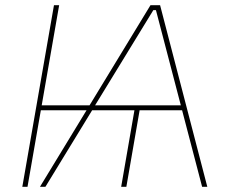

<svg xmlns="http://www.w3.org/2000/svg" viewBox="-20 -720 882 740"><path d="M329 -314 325 -295H128L132 -314ZM66 0 188 -700H208L86 0ZM467 0H447L499 -300H519ZM560 -700H597L779 0H759L680 -302L678 -310L581 -681H571L344 -310L340 -303L155 0H134ZM334 -314H689L693 -295H323Z"/></svg>

Font: Fixel Italic Variable Display Thin
Style: Italic
Weight: 100
Italic angle: -10°
Designer: AlfaBravo + MacPaw
Foundry: Kyrylo Tkachov, Marchela Mozhyna, Serhii Makarenko, Maria Weinstein, Zakhar Kryvoshyya
Version: Version 1.210;Glyphs 3.2 (3217)